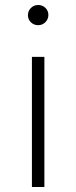

<svg xmlns="http://www.w3.org/2000/svg" viewBox="-20 -750 305 770"><path d="M108 -522H158V0H108ZM92 -689Q92 -706 104 -718Q116 -730 133 -730Q150 -730 162 -718.5Q174 -707 174 -690Q174 -673 162 -661Q150 -649 133 -649Q116 -649 104 -660.5Q92 -672 92 -689Z"/></svg>

Font: Montserrat Atlas Light
Style: Regular
Weight: 300
Designer: Julieta Ulanovsky
Foundry: Julieta Ulanovsky
Version: Version 7.200